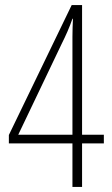

<svg xmlns="http://www.w3.org/2000/svg" viewBox="-20 -738 441 758"><path d="M390 -172V-206H304V-718H263L15 -205V-172H266V0H304V-172ZM266 -593V-206H52L224 -566C239 -596 254 -629 266 -664H268C267 -640 266 -619 266 -593Z"/></svg>

Font: Noto Sans Ethiopic ExtraCondensed ExtraLight
Style: Regular
Weight: 200
Width: 2
Designer: Monotype Design Team
Foundry: Monotype Imaging Inc.
Version: Version 2.102